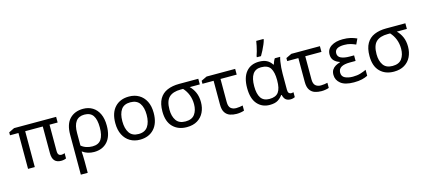

<svg xmlns="http://www.w3.org/2000/svg" viewBox="-72 -1479 5303 2394"><g transform="rotate(-15 2579.5 -282.5)"><path d="M568 -62Q582 -62 593.5 -65Q605 -68 612 -72V-3Q604 1 586.5 5.5Q569 10 546 10Q435 10 435 -118V-463H208V0H121V-463H12V-501L84 -536H627V-463H522V-124Q522 -89 535 -75.5Q548 -62 568 -62Z M1209 -268Q1209 -132 1145.5 -61Q1082 10 972 10Q932 10 894 -1.5Q856 -13 827 -35H822Q824 -19 825.5 17Q827 53 827 98V240H738V-275Q738 -412 803 -479Q868 -546 977 -546Q1045 -546 1097.5 -514Q1150 -482 1179.5 -420Q1209 -358 1209 -268ZM973 -472Q827 -472 827 -274V-112Q856 -87 893.5 -75Q931 -63 971 -63Q1050 -63 1084.5 -115Q1119 -167 1119 -268Q1119 -371 1084.5 -421.5Q1050 -472 973 -472Z M1815 -269Q1815 -136 1747.5 -63Q1680 10 1565 10Q1494 10 1438.5 -22.5Q1383 -55 1351 -117.5Q1319 -180 1319 -269Q1319 -402 1386 -474Q1453 -546 1568 -546Q1641 -546 1696.5 -513.5Q1752 -481 1783.5 -419.5Q1815 -358 1815 -269ZM1410 -269Q1410 -174 1447.5 -118.5Q1485 -63 1567 -63Q1648 -63 1686 -118.5Q1724 -174 1724 -269Q1724 -364 1686 -418Q1648 -472 1566 -472Q1484 -472 1447 -418Q1410 -364 1410 -269Z M2419 -246Q2419 -174 2391 -116Q2363 -58 2307.5 -24Q2252 10 2170 10Q2059 10 1991.5 -58Q1924 -126 1924 -256Q1924 -357 1959.5 -418.5Q1995 -480 2060.5 -508Q2126 -536 2215 -536H2462V-463H2332Q2371 -426 2395 -372Q2419 -318 2419 -246ZM2015 -256Q2015 -171 2052 -117Q2089 -63 2172 -63Q2255 -63 2292 -114Q2329 -165 2329 -244Q2329 -309 2307.5 -364.5Q2286 -420 2246 -463H2215Q2115 -463 2065 -416Q2015 -369 2015 -256Z M2938 -536V-462H2729V-164Q2729 -106 2755.5 -83Q2782 -60 2825 -60Q2847 -60 2870.5 -63.5Q2894 -67 2910 -71V-5Q2896 1 2868.5 6Q2841 11 2812 11Q2766 11 2727 -2.5Q2688 -16 2664 -52Q2640 -88 2640 -155V-462H2496V-501L2569 -536Z M3240 10Q3142 10 3081 -59.5Q3020 -129 3020 -266Q3020 -402 3080 -474Q3140 -546 3248 -546Q3307 -546 3346.5 -525.5Q3386 -505 3412 -464H3418Q3423 -481 3431 -501Q3439 -521 3450 -536H3519Q3512 -514 3506 -478Q3500 -442 3497 -401.5Q3494 -361 3494 -326V-118Q3494 -87 3506 -74.5Q3518 -62 3535 -62Q3543 -62 3552 -64Q3561 -66 3565 -67V-3Q3558 1 3542 5.5Q3526 10 3509 10Q3472 10 3448.5 -8Q3425 -26 3414 -72H3407Q3384 -38 3346 -14Q3308 10 3240 10ZM3255 -63Q3338 -63 3372.5 -110.5Q3407 -158 3407 -261V-267Q3407 -367 3374.5 -419.5Q3342 -472 3254 -472Q3181 -472 3146 -419Q3111 -366 3111 -265Q3111 -165 3145.5 -114Q3180 -63 3255 -63ZM3237 -606V-620Q3246 -644 3255 -677Q3264 -710 3271 -744Q3278 -778 3282 -805H3376V-794Q3371 -772 3357 -738.5Q3343 -705 3325 -669.5Q3307 -634 3290 -606Z M4032 -536V-462H3823V-164Q3823 -106 3849.5 -83Q3876 -60 3919 -60Q3941 -60 3964.5 -63.5Q3988 -67 4004 -71V-5Q3990 1 3962.5 6Q3935 11 3906 11Q3860 11 3821 -2.5Q3782 -16 3758 -52Q3734 -88 3734 -155V-462H3590V-501L3663 -536Z M4414 -315V-243H4341Q4190 -243 4190 -151Q4190 -102 4231 -82Q4272 -62 4332 -62Q4388 -62 4430.5 -75Q4473 -88 4506 -104V-27Q4475 -11 4432 -0.5Q4389 10 4327 10Q4212 10 4157 -34.5Q4102 -79 4102 -146Q4102 -186 4118.5 -211.5Q4135 -237 4162 -252.5Q4189 -268 4221 -277V-282Q4176 -296 4148.5 -325.5Q4121 -355 4121 -404Q4121 -472 4178.5 -509Q4236 -546 4327 -546Q4385 -546 4426.5 -536Q4468 -526 4508 -508L4475 -438Q4442 -453 4407.5 -463Q4373 -473 4326 -473Q4205 -473 4205 -397Q4205 -353 4246.5 -334Q4288 -315 4358 -315Z M5092 -246Q5092 -174 5064 -116Q5036 -58 4980.5 -24Q4925 10 4843 10Q4732 10 4664.5 -58Q4597 -126 4597 -256Q4597 -357 4632.5 -418.5Q4668 -480 4733.5 -508Q4799 -536 4888 -536H5135V-463H5005Q5044 -426 5068 -372Q5092 -318 5092 -246ZM4688 -256Q4688 -171 4725 -117Q4762 -63 4845 -63Q4928 -63 4965 -114Q5002 -165 5002 -244Q5002 -309 4980.5 -364.5Q4959 -420 4919 -463H4888Q4788 -463 4738 -416Q4688 -369 4688 -256Z"/></g></svg>

Font: Noto IKEA Arabic
Style: Regular
Weight: 400
Designer: Monotype Design Team
Foundry: Monotype Imaging Inc.
Version: Version 1.200